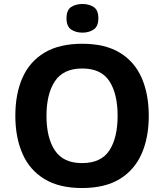

<svg xmlns="http://www.w3.org/2000/svg" viewBox="-20 -948 836 978"><path d="M737.8 -357.9Q737.8 -247.6 701.4 -164.8Q665 -82 589.8 -36.1Q514.6 9.8 397.9 9.8Q281.7 9.8 206.3 -36.1Q130.9 -82 94.5 -165Q58.1 -248 58.1 -358.9Q58.1 -469.7 94.5 -552Q130.9 -634.3 206.5 -679.7Q282.2 -725.1 398.9 -725.1Q515.1 -725.1 590.1 -679.7Q665 -634.3 701.4 -551.8Q737.8 -469.2 737.8 -357.9ZM216.8 -357.9Q216.8 -245.6 259.8 -181.4Q302.7 -117.2 397.9 -117.2Q494.6 -117.2 536.9 -181.4Q579.1 -245.6 579.1 -357.9Q579.1 -470.2 537.1 -534.7Q495.1 -599.1 398.9 -599.1Q303.2 -599.1 260 -534.7Q216.8 -470.2 216.8 -357.9ZM399.9 -927.7Q433.1 -927.7 457 -912.4Q481 -897 481 -855Q481 -813.5 457 -797.6Q433.1 -781.7 399.9 -781.7Q366.2 -781.7 342.5 -797.6Q318.8 -813.5 318.8 -855Q318.8 -897 342.5 -912.4Q366.2 -927.7 399.9 -927.7Z"/></svg>

Font: Open Sans
Style: Bold
Weight: 700
Designer: Monotype Design Team
Foundry: Monotype Imaging Inc.
Version: Version 3.000; ttfautohint (v1.8.4)